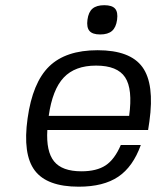

<svg xmlns="http://www.w3.org/2000/svg" viewBox="-20 -701 605 731"><path d="M160.2 -206.1Q155.3 -124.5 185.8 -86.7Q216.3 -48.8 290 -48.8Q348.1 -48.8 382.3 -71.5Q416.5 -94.2 439.9 -148.9H516.1Q486.3 -65.9 430.2 -28.1Q374 9.8 279.8 9.8Q158.7 9.8 112.3 -52Q65.9 -113.8 85 -250Q104 -386.7 167.2 -448.2Q230.5 -509.8 351.6 -509.8Q475.6 -509.8 522.2 -445.6Q568.8 -381.3 548.8 -238.8L543.9 -206.1ZM346.2 -451.2H345.2Q265.6 -451.2 222.7 -405.8Q179.7 -360.4 165.5 -259.8H471.7Q485.8 -362.3 456.3 -406.7Q426.8 -451.2 346.2 -451.2ZM377 -681.2Q406.7 -681.2 418.2 -668Q429.7 -654.8 425.8 -626Q421.9 -596.7 406.5 -583.3Q391.1 -569.8 361.3 -569.8Q332 -569.8 320.6 -583.3Q309.1 -596.7 313 -626Q316.9 -655.3 332.3 -668.2Q347.7 -681.2 377 -681.2Z"/></svg>

Font: Fivo Sans
Style: Italic
Weight: 400
Designer: Alexander Slobzheninov
Foundry: Alexander Slobzheninov
Version: 1.0